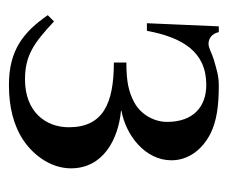

<svg xmlns="http://www.w3.org/2000/svg" viewBox="-60 -440 510 430"><g transform="rotate(90 195.0 -225.0)"><path d="M228 -242C283 -252 339 -295 339 -354C339 -391 316 -423 278 -442C251 -455 218 -460 172 -460C150 -460 139 -456 114 -449C100 -445 88 -437 78 -437C66 -437 55 -445 52 -460H39L32 -299H49C64 -379 96 -432 170 -432C218 -432 253 -404 253 -344C253 -316 237 -285 208 -270C185 -258 162 -253 120 -253V-225C213 -225 265 -200 265 -124C265 -73 231 -26 158 -26C105 -26 77 -45 28 -91L14 -77C52 -22 93 10 170 10C219 10 261 0 295 -23C330 -47 357 -86 357 -129C357 -201 292 -235 228 -241Z"/></g></svg>

Font: STIXGeneral
Style: Regular
Weight: 400
Designer: MicroPress Inc., with final additions and corrections provided by Coen Hoffman, Elsevier (retired)
Version: Version 1.1.0